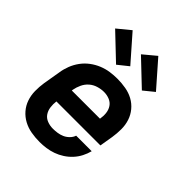

<svg xmlns="http://www.w3.org/2000/svg" viewBox="-215 -896 1031 1031"><g transform="rotate(45 300.0 -381.0)"><path d="M261 8Q228 8 196.5 2.5Q165 -3 138 -17.5Q111 -32 91 -55Q71 -78 61 -107Q51 -136 50.5 -168Q50 -200 55 -233L72 -333Q76 -360 86.5 -387Q97 -414 114.5 -438Q132 -462 156 -480Q180 -498 207 -509Q234 -520 261.5 -524Q289 -528 317 -528Q349 -528 380.5 -522.5Q412 -517 438.5 -502.5Q465 -488 484.5 -464.5Q504 -441 513.5 -412Q523 -383 523 -351Q523 -319 518 -287L505 -210H171Q168 -187 171 -165Q174 -143 185.5 -126Q197 -109 217.5 -101Q238 -93 261 -93Q277 -93 294.5 -95.5Q312 -98 328 -105Q344 -112 357.5 -125.5Q371 -139 376 -155H494Q488 -131 476 -107.5Q464 -84 446 -64.5Q428 -45 405.5 -30.5Q383 -16 359 -7.5Q335 1 310 4.5Q285 8 261 8ZM188 -310H402Q406 -333 403.5 -355Q401 -377 389.5 -394Q378 -411 358 -419Q338 -427 316 -427Q294 -427 271 -420Q248 -413 230.5 -397.5Q213 -382 203 -360.5Q193 -339 189 -317ZM454 -576 313 -710 385 -770 513 -624ZM258 -576 117 -710 190 -770 318 -624Z"/></g></svg>

Font: Iosevka SS04 Extended Oblique
Style: Bold
Weight: 700
Width: 7
Italic angle: -9°
Monospace: yes
Designer: Belleve Invis
Foundry: Belleve Invis
Version: Version 19.0.0; ttfautohint (v1.8.4)